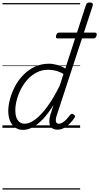

<svg xmlns="http://www.w3.org/2000/svg" viewBox="-20 -1035 803 1555"><path d="M167 17Q131 17 104 -1.5Q77 -20 62 -54.5Q47 -89 47 -136Q47 -181 61 -233Q75 -285 102 -336Q129 -387 169 -428Q209 -469 261 -494Q313 -519 377 -519Q409 -519 444 -509Q479 -499 509 -480L676 -994Q680 -1006 687 -1010.5Q694 -1015 707 -1015Q724 -1015 729 -1008Q734 -1001 731 -989L440 -102Q429 -69 433 -51Q437 -33 456 -33Q472 -33 488.5 -43.5Q505 -54 520.5 -71Q536 -88 548 -104Q555 -112 561 -113.5Q567 -115 575 -109Q586 -102 587 -95Q588 -88 583 -81Q569 -59 547.5 -36.5Q526 -14 500.5 0.5Q475 15 445 15Q417 15 400.5 2Q384 -11 380.5 -37Q377 -63 387 -102Q394 -123 400.5 -143.5Q407 -164 413 -184Q369 -113 326 -68.5Q283 -24 243 -3.5Q203 17 167 17ZM104 -141Q104 -109 112.5 -84.5Q121 -60 138 -46.5Q155 -33 181 -33Q219 -33 265.5 -67.5Q312 -102 362.5 -170.5Q413 -239 464 -342L494 -436Q457 -457 427 -463.5Q397 -470 370 -470Q319 -470 277.5 -448.5Q236 -427 203.5 -391.5Q171 -356 149 -312.5Q127 -269 115.5 -224.5Q104 -180 104 -141ZM448 -724Q436 -724 434 -730.5Q432 -737 435 -748Q438 -759 443 -765Q448 -771 461 -771H747Q761 -771 762.5 -764Q764 -757 762 -747Q759 -736 753.5 -730Q748 -724 735 -724ZM0 490H629V500H0ZM0 -20H629V0H0ZM0 -505H629V-500H0ZM0 -1010H629V-1000H0Z"/></svg>

Font: Playwrite AU TAS Guides
Style: Regular
Weight: 400
Designer: Veronika Burian, José Scaglione
Foundry: TypeTogether
Version: Version 1.003